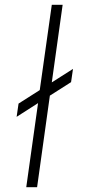

<svg xmlns="http://www.w3.org/2000/svg" viewBox="-20 -777 379 797"><path d="M89 0H134L187 -380L275 -436L283 -491L195 -435L240 -757H195L145 -403L57 -347L49 -292L138 -349Z"/></svg>

Font: Mluvka ExtraLight
Style: Italic
Weight: 200
Italic angle: -8°
Designer: Modified by Jiří Krblich, Original typeface by Gumpita Rahayu
Foundry: Gumpita Rahayu & Jiří Krblich
Version: Version 2.000;Glyphs 3.1.1 (3134)